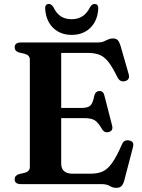

<svg xmlns="http://www.w3.org/2000/svg" viewBox="-20 -910 702 949"><path d="M52.5 -676.5Q52.5 -700 83.5 -700H462.5Q480.5 -700 492.2 -705Q504 -710 514.5 -715Q525 -720 538.5 -720Q554 -720 562 -711.5Q570 -703 576 -683L616 -543.5Q623.5 -517 600 -509.5Q574 -501.5 560.5 -528Q535.5 -579.5 514.8 -605.2Q494 -631 470.2 -639.8Q446.5 -648.5 413 -648.5H282.5V-376.5H383Q414 -376.5 426.5 -388.2Q439 -400 445.5 -435Q451 -459 471 -460Q490.5 -461 496 -438L534 -290Q540.5 -264.5 519.5 -258Q498 -251 485.5 -270Q465 -305 448.2 -315.5Q431.5 -326 398 -326H282.5V-101.5Q282.5 -51.5 340 -51.5H428Q462 -51.5 486.8 -62.2Q511.5 -73 534 -104.5Q556.5 -136 583.5 -198Q593.5 -220 617 -216Q645.5 -211.5 637 -182L594.5 -19Q589.5 0 580.8 9.2Q572 18.5 555 18.5Q537 18.5 522.2 9.2Q507.5 0 481 0H83.5Q52.5 0 52.5 -23.5Q52.5 -43 74 -49.5L102.5 -56Q127.5 -63 127.5 -85V-615Q127.5 -637 102.5 -644L74 -650.5Q52.5 -657 52.5 -676.5ZM334.5 -815Q396.5 -815 425.5 -875.5Q435.5 -890.5 446.5 -890.5Q468 -890.5 465.5 -864Q461 -805 425.2 -771.2Q389.5 -737.5 334.5 -737.5Q279.5 -737.5 243.8 -771.2Q208 -805 203.5 -864Q201 -890.5 222 -890.5Q233 -890.5 243.5 -875.5Q258.5 -843.5 280.8 -829.2Q303 -815 334.5 -815Z"/></svg>

Font: Fraunces 9pt S000 SemiBold
Style: Regular
Weight: 600
Version: Version 1.000; ttfautohint (v1.8.3)